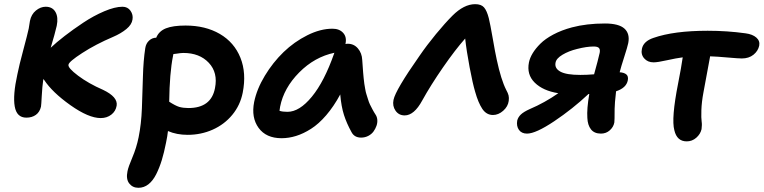

<svg xmlns="http://www.w3.org/2000/svg" viewBox="-20 -601 3647 917"><path d="M106 -39.1Q59.6 -39.1 50.3 -92.8Q41 -146.5 63 -246.1Q71.3 -288.1 91.3 -362.5Q111.3 -437 117.2 -464.8Q118.2 -470.7 123 -501Q129.4 -532.7 151.6 -550.8Q173.8 -568.8 198.2 -568.8Q230.5 -568.8 244.9 -543.7Q259.3 -518.6 251 -478Q242.7 -441.4 222.2 -373Q249 -398.4 288.8 -429.2Q328.6 -460 377.7 -492.7Q426.8 -525.4 477.8 -547.1Q528.8 -568.8 564.9 -568.8Q589.8 -568.8 603.3 -549.6Q616.7 -530.3 612.8 -507.8Q609.4 -483.4 583.5 -462.2Q557.6 -440.9 520 -424.8Q436.5 -389.2 372.6 -347.7Q308.6 -306.2 307.1 -292Q303.2 -276.9 353 -239.5Q402.8 -202.1 472.2 -171.9Q543.9 -137.7 537.1 -96.2Q532.7 -69.8 511.7 -53.5Q490.7 -37.1 460.9 -37.1Q403.3 -37.1 316.4 -98.6Q229.5 -160.2 190.9 -219.2Q189 -220.2 187 -224.1Q181.6 -185.5 179.4 -142.6Q177.2 -99.6 175.8 -91.8Q169.9 -65.9 151.4 -52.5Q132.8 -39.1 106 -39.1Z M876 43Q823.7 43 782.2 24.9Q779.8 47.9 772.9 81.1Q763.7 127.9 752.7 163.8Q741.7 199.7 726.1 231Q710.4 262.2 689 279.1Q667.5 295.9 641.1 295.9Q613.3 295.9 597.2 275.1Q581.1 254.4 588.9 216.8Q592.8 196.3 612.3 150.6Q631.8 105 642.1 54.2Q654.8 -8.8 657.7 -83.3Q660.6 -157.7 662.6 -234.6Q664.6 -311.5 673.8 -371.1Q677.2 -393.6 692.1 -407.2Q707 -420.9 726.1 -420.9Q738.8 -452.1 772.2 -465.6Q805.7 -479 866.2 -479Q960.9 -479 1029.8 -439Q1098.6 -398.9 1128.2 -325.4Q1157.7 -252 1139.2 -158.2Q1127.4 -98.6 1089.6 -52.7Q1051.8 -6.8 996.1 18.1Q940.4 43 876 43ZM806.2 -333Q790 -252.9 788.1 -115.2Q817.4 -96.2 836.4 -90.3Q856 -85 879.9 -85Q988.8 -85 1006.8 -180.2Q1021.5 -253.9 977.3 -301Q933.1 -348.1 856 -348.1Q848.6 -348.1 841.1 -347.2Q833.5 -346.2 823.7 -344.7Q814 -343.3 808.1 -342.8Q807.6 -340.8 807.1 -337.6Q806.6 -334.5 806.2 -333Z M1324.7 59.1Q1251 59.1 1215.1 9.8Q1179.2 -39.6 1193.8 -113.8Q1206.5 -175.8 1244.9 -239.3Q1283.2 -302.7 1334.2 -352.1Q1385.3 -401.4 1447.8 -432.6Q1510.3 -463.9 1567.9 -463.9Q1601.1 -463.9 1619.1 -443.8Q1637.2 -423.8 1629.9 -391.1Q1633.8 -392.1 1640.6 -392.1Q1670.4 -392.1 1689.5 -369.6Q1708.5 -347.2 1710 -314.9Q1710.4 -309.6 1712.2 -284.7Q1713.9 -259.8 1714.4 -254.4Q1714.8 -249 1716.8 -228.3Q1718.8 -207.5 1720 -200.9Q1721.2 -194.3 1724.1 -176.8Q1727.1 -159.2 1730 -151.1Q1732.9 -143.1 1737.3 -127.9Q1741.7 -112.8 1746.8 -102.3Q1752 -91.8 1758.8 -78.9Q1765.6 -65.9 1773.9 -53.2Q1780.8 -43 1782 -28.8Q1783.2 -14.6 1778.1 0Q1772.9 14.6 1763.7 27.3Q1754.4 40 1738.8 48.1Q1723.1 56.2 1704.6 56.2Q1672.4 56.2 1658.7 29.8Q1635.7 -11.7 1622.8 -52Q1609.9 -92.3 1605 -149.9Q1574.2 -92.8 1538.1 -50.8Q1502 -8.8 1465.3 14.4Q1428.7 37.6 1394 48.3Q1359.4 59.1 1324.7 59.1ZM1317.9 -91.8Q1317.4 -88.4 1316.4 -81.8Q1315.4 -75.2 1314.9 -71.8Q1329.1 -66.9 1353 -66.9Q1410.2 -66.9 1469.5 -139.2Q1528.8 -211.4 1575.7 -345.2Q1575.7 -347.2 1577.6 -349.1Q1482.4 -329.1 1408.9 -254.9Q1335.4 -180.7 1317.9 -91.8Z M1912.6 -49.8Q1884.8 -49.8 1869.1 -72.3Q1853.5 -94.7 1859.4 -124Q1869.1 -171.4 1983.4 -334Q2018.6 -385.3 2062 -438Q2105.5 -490.7 2140.6 -525.9Q2195.8 -581.1 2249.5 -581.1Q2278.3 -581.1 2291.7 -565.7Q2305.2 -550.3 2314.5 -514.2Q2321.3 -486.8 2333.3 -417.7Q2345.2 -348.6 2352.5 -315.9Q2373 -220.2 2397.5 -171.9Q2406.2 -156.2 2408.9 -145.3Q2411.6 -134.3 2409.7 -119.1Q2406.2 -92.3 2383.3 -72Q2360.4 -51.8 2334.5 -51.8Q2303.2 -51.8 2283.7 -80.8Q2264.2 -109.9 2249.5 -162.1Q2237.8 -200.7 2222.9 -279.8Q2208 -358.9 2201.7 -417Q2154.8 -364.3 2095.9 -279.3Q2037.1 -194.3 1996.6 -121.1Q1958 -49.8 1912.6 -49.8Z M2497.1 37.1Q2471.2 37.1 2458.5 19.3Q2445.8 1.5 2450.2 -24.9Q2454.1 -41 2467.5 -54Q2481 -66.9 2510.3 -80.1Q2581.5 -110.4 2646.5 -155.8Q2573.2 -167.5 2533.9 -206.3Q2494.6 -245.1 2506.3 -303.2Q2510.7 -324.7 2524.2 -346.9Q2537.6 -369.1 2560.8 -392.3Q2584 -415.5 2623 -436.3Q2662.1 -457 2711.4 -470.2Q2781.7 -488.8 2869.1 -488.8Q2935.5 -488.8 2962.4 -464.4Q2989.3 -439.9 2980.5 -395Q2977.1 -377.9 2961.4 -329.3Q2945.8 -280.8 2939.5 -255.9Q2960.9 -254.4 2971.4 -245.6Q2981.9 -236.8 2978.5 -217.8Q2971.7 -181.2 2922.4 -165Q2915.5 -105 2915.5 -81.1Q2915.5 -23.4 2914.1 -16.1Q2910.2 5.4 2892.6 21.2Q2875 37.1 2850.1 37.1Q2818.4 37.1 2802.5 16.8Q2786.6 -3.4 2785.2 -38.1Q2782.2 -81.1 2794.4 -151.9H2789.1H2790.5Q2715.3 -81.1 2627 -22Q2538.6 37.1 2497.1 37.1ZM2633.3 -301.8Q2627.9 -274.4 2656.5 -258.8Q2685.1 -243.2 2751.5 -243.2Q2783.2 -243.2 2817.4 -246.1Q2836.4 -314 2844.2 -349.1Q2847.2 -365.2 2840.3 -372.1Q2833.5 -378.9 2815.4 -378.9Q2782.2 -378.9 2736.3 -367.2Q2696.3 -357.4 2666.5 -339.6Q2636.7 -321.8 2633.3 -301.8Z M3259.8 74.2Q3212.9 74.2 3200.7 21Q3185.5 -34.7 3218.8 -203.1Q3233.9 -279.3 3240.7 -327.1Q3210 -323.2 3165.3 -313.2Q3120.6 -303.2 3101.6 -303.2Q3073.2 -303.2 3056.6 -322.3Q3040 -341.3 3045.9 -368.2Q3053.2 -403.8 3100.6 -419.9Q3198.2 -454.1 3359.9 -454.1Q3453.1 -454.1 3540.5 -441.9Q3574.2 -437.5 3592.3 -421.6Q3610.4 -405.8 3606 -382.8Q3600.6 -357.4 3578.6 -339.6Q3556.6 -321.8 3522.9 -321.8Q3507.3 -321.8 3455.1 -326.4Q3402.8 -331.1 3371.6 -332Q3345.2 -186 3339.8 -160.2Q3331.1 -114.3 3329.8 -75Q3328.6 -35.6 3331.1 -20.5Q3333.5 -5.4 3330.6 16.1Q3325.2 39.6 3305.4 56.9Q3285.6 74.2 3259.8 74.2Z"/></svg>

Font: Shantell Sans Bouncy
Style: Italic
Weight: 600
Italic angle: -11.31°
Designer: Stephen Nixon, Anya Danilova, Shantell Martin
Foundry: Arrow Type
Version: Version 1.006;[9816181b4]